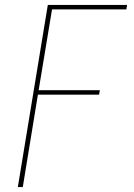

<svg xmlns="http://www.w3.org/2000/svg" viewBox="-20 -755 540 775"><path d="M52 0 173 -735H493L490 -717H190L136 -391H383L380 -373H133L72 0Z"/></svg>

Font: Iosevka Thin
Style: Italic
Weight: 100
Italic angle: -9°
Monospace: yes
Designer: Belleve Invis
Foundry: Belleve Invis
Version: Version 32.5.0; ttfautohint (v1.8.4)